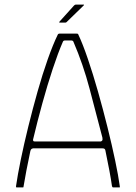

<svg xmlns="http://www.w3.org/2000/svg" viewBox="-20 -820 595 840"><path d="M54 0Q51 0 50.5 -1Q50 -2 50 -5Q57 -54 71 -122Q85 -190 104 -267Q123 -344 144.5 -420Q166 -496 189 -561Q212 -626 233 -669Q234 -671 236 -672Q238 -673 240 -673H314Q317 -673 319.5 -672.5Q322 -672 323 -668Q342 -628 364.5 -562Q387 -496 409 -418.5Q431 -341 450.5 -262.5Q470 -184 484 -117Q498 -50 504 -6Q505 -2 504.5 -1Q504 0 501 0H475Q473 0 472.5 -1Q472 -2 470 -5Q466 -34 458.5 -74Q451 -114 441 -162Q440 -167 437 -169Q434 -171 428 -171H125Q120 -170 117.5 -168Q115 -166 113 -160Q103 -114 95.5 -74Q88 -34 83 -4Q83 -2 82.5 -1Q82 0 79 0ZM132 -201H420Q423 -201 426.5 -204.5Q430 -208 428 -218Q400 -325 372 -431.5Q344 -538 301 -638Q299 -643 291 -643H265Q257 -643 255 -637Q234 -589 210.5 -518Q187 -447 165 -367Q143 -287 125 -211Q124 -209 125 -205Q126 -201 132 -201ZM266 -721H242Q239 -721 239 -722.5Q239 -724 240 -725L304 -796Q306 -798 308 -799Q310 -800 312 -800H345Q347 -800 347.5 -799Q348 -798 346 -796L272 -724Q271 -723 269.5 -722Q268 -721 266 -721Z"/></svg>

Font: Glory Thin
Style: Regular
Weight: 100
Designer: Robert Leuschke
Foundry: Robert Leuschke
Version: Version 1.011